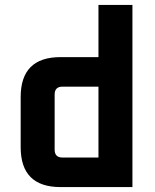

<svg xmlns="http://www.w3.org/2000/svg" viewBox="-20 -760 630 780"><path d="M64 -162V-366Q64 -528 226 -528H380V-740H518V0H226Q64 0 64 -162ZM202 -152Q202 -120 234 -120H380V-408H234Q202 -408 202 -376Z"/></svg>

Font: Oxanium
Style: Bold
Weight: 700
Designer: Severin Meyer
Version: Version 2.000